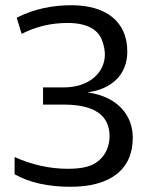

<svg xmlns="http://www.w3.org/2000/svg" viewBox="-20 -704 589 736"><path d="M250 12C402 12 489 -53 489 -176C489 -263 430 -334 315 -350C404 -361 468 -415 468 -506C468 -625 382 -684 254 -684C185 -684 112 -671 44 -636L63 -574C117 -602 176 -616 239 -616C322 -616 359 -585 372 -547C379 -528 382 -510 382 -495C382 -426 322 -369 225 -369H145V-303H229C343 -302 400 -261 400 -182C400 -153 391 -108 346 -79C323 -64 288 -57 240 -57C171 -57 103 -72 36 -102V-36C93 -4 164 12 250 12Z"/></svg>

Font: All Genders v4 Light
Style: Regular
Weight: 300
Designer: Rassam Alawdi
Foundry: Rassam Art
Version: Version 3.100;FEAKit 1.0